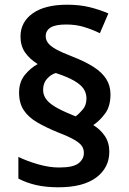

<svg xmlns="http://www.w3.org/2000/svg" viewBox="-20 -787 548 815"><path d="M61 -394Q61 -439 85.5 -469Q110 -499 140 -515Q105 -537 86 -565Q67 -593 67 -632Q67 -693 118.5 -730Q170 -767 265 -767Q318 -767 360.5 -756.5Q403 -746 440 -730L404 -646Q371 -662 336.5 -672.5Q302 -683 261 -683Q215 -683 194.5 -670Q174 -657 174 -633Q174 -618 184 -604.5Q194 -591 218.5 -577.5Q243 -564 287 -547Q341 -526 377 -503Q413 -480 431 -451.5Q449 -423 449 -387Q449 -336 426.5 -305.5Q404 -275 376 -256Q407 -237 425.5 -209Q444 -181 444 -143Q444 -75 388.5 -33.5Q333 8 228 8Q175 8 133.5 -1.5Q92 -11 58 -29V-121Q95 -103 142 -89.5Q189 -76 231 -76Q291 -76 313.5 -94Q336 -112 336 -137Q336 -154 328 -166.5Q320 -179 296.5 -193Q273 -207 226 -225Q175 -246 138 -267.5Q101 -289 81 -319Q61 -349 61 -394ZM163 -406Q163 -385 174.5 -368Q186 -351 212 -335Q238 -319 282 -301L301 -293Q317 -305 332 -323Q347 -341 347 -369Q347 -391 335.5 -409Q324 -427 296 -443.5Q268 -460 217 -477Q196 -471 179.5 -452.5Q163 -434 163 -406Z"/></svg>

Font: Noto Sans Syriac Eastern SemiBold
Style: Regular
Weight: 600
Designer: Patrick Giasson and the Monotype Design Team
Foundry: Monotype Imaging Inc.
Version: Version 3.001